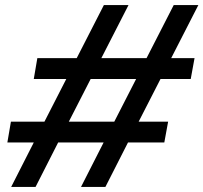

<svg xmlns="http://www.w3.org/2000/svg" viewBox="-20 -736 801 756"><path d="M299 0H395L484 -175H627L642 -257H526L612 -425H731L746 -507H654L761 -716H664L557 -507H379L486 -716H389L282 -507H127L113 -425H241L155 -257H23L9 -175H113L24 0H120L209 -175H388ZM251 -257 337 -425H516L430 -257Z"/></svg>

Font: Uncut Sans Medium
Style: Italic
Weight: 500
Italic angle: -10°
Designer: Kasper Nordkvist
Foundry: Uncut Type
Version: Version 1.111;FEAKit 1.0